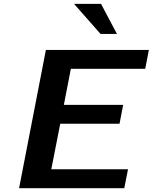

<svg xmlns="http://www.w3.org/2000/svg" viewBox="-20 -987 801 1007"><path d="M593.3 -809.1H507.3L368.2 -966.8H509.8ZM631.8 0H80.1L220.7 -725.1H760.7L741.7 -626H351.6L314.9 -437H626L606.9 -337.9H295.9L249 -99.1H651.4Z"/></svg>

Font: Aurulent Sans
Style: BoldItalic
Weight: 700
Italic angle: -11°
Version: Version 2007.05.04